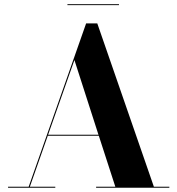

<svg xmlns="http://www.w3.org/2000/svg" viewBox="-20 -874 826 894"><path d="M294 -854.5H534V-850H294ZM17.5 -4.5H113.5L381 -765H433L696.5 -4.5H768.5V0H427.5V-4.5H517L440 -242H202.5L119 -4.5H237.5V0H17.5ZM326.5 -594.5 204 -246.5H438.5Z"/></svg>

Font: Bodoni* 36pt
Style: Bold
Weight: 700
Version: Version 2.3